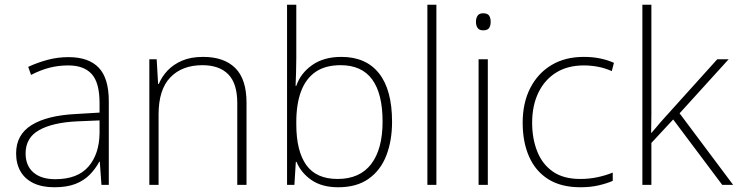

<svg xmlns="http://www.w3.org/2000/svg" viewBox="-20 -780 3113 810"><path d="M269 -539Q354 -539 396.5 -494.5Q439 -450 439 -353V0H408L401 -98H399Q383 -68 358.5 -43Q334 -18 298 -4Q262 10 209 10Q157 10 121 -7.5Q85 -25 66.5 -57Q48 -89 48 -133Q48 -212 113.5 -252.5Q179 -293 300 -299L400 -305V-345Q400 -431 367 -467.5Q334 -504 268 -504Q227 -504 189.5 -494.5Q152 -485 111 -464L99 -498Q138 -516 180.5 -527.5Q223 -539 269 -539ZM304 -268Q202 -263 145 -231Q88 -199 88 -133Q88 -81 121 -52.5Q154 -24 213 -24Q307 -24 353 -77Q399 -130 400 -219V-272Z M837 -540Q925 -540 972.5 -493Q1020 -446 1020 -347V0H981V-345Q981 -428 943 -466.5Q905 -505 834 -505Q748 -505 698.5 -453.5Q649 -402 649 -297V0H610V-530H641L647 -426H650Q663 -457 687 -482.5Q711 -508 748 -524Q785 -540 837 -540Z M1230 -535Q1230 -509 1229 -475Q1228 -441 1227 -418H1230Q1248 -471 1297 -505.5Q1346 -540 1420 -540Q1524 -540 1579 -470.5Q1634 -401 1634 -266Q1634 -187 1610 -124.5Q1586 -62 1535.5 -26Q1485 10 1407 10Q1338 10 1294 -20.5Q1250 -51 1231 -97H1228L1222 0H1191V-760H1230ZM1417 -505Q1352 -505 1311 -476.5Q1270 -448 1250 -394.5Q1230 -341 1230 -265V-256Q1230 -143 1272 -84Q1314 -25 1404 -25Q1498 -25 1546 -88Q1594 -151 1594 -267Q1594 -385 1550 -445Q1506 -505 1417 -505Z M1821 0H1783V-760H1821Z M2038 -530V0H1999V-530ZM2018 -724Q2037 -724 2043.5 -714Q2050 -704 2050 -688Q2050 -672 2043.5 -662Q2037 -652 2018 -652Q2002 -652 1995 -662Q1988 -672 1988 -688Q1988 -704 1995 -714Q2002 -724 2018 -724Z M2429 10Q2347 10 2293 -24Q2239 -58 2212 -119.5Q2185 -181 2185 -262Q2185 -346 2217 -408.5Q2249 -471 2306.5 -505.5Q2364 -540 2443 -540Q2480 -540 2511.5 -533.5Q2543 -527 2570 -515L2561 -480Q2532 -493 2502 -498.5Q2472 -504 2443 -504Q2375 -504 2326.5 -474Q2278 -444 2251.5 -389.5Q2225 -335 2225 -262Q2225 -195 2246.5 -141Q2268 -87 2312.5 -56Q2357 -25 2428 -25Q2466 -25 2501 -32.5Q2536 -40 2565 -52V-17Q2540 -6 2505.5 2Q2471 10 2429 10Z M2728 -381Q2728 -339 2728 -299.5Q2728 -260 2727 -218Q2738 -230 2747 -241Q2756 -252 2765.5 -263Q2775 -274 2786 -286L3006 -530H3054L2847 -302L3073 0H3027L2820 -276L2728 -177V0H2690V-760H2728Z"/></svg>

Font: Noto Sans Hebrew ExtraLight
Style: Regular
Weight: 250
Designer: Monotype Design Team
Foundry: Monotype Imaging Inc.
Version: Version 2.003